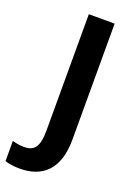

<svg xmlns="http://www.w3.org/2000/svg" viewBox="-244 -777 726 1048"><g transform="rotate(20 119.5 -253.5)"><path d="M14 207C143 207 231 136 231 -40V-714H81V-38C81 64 50 88 -5 88C-31 88 -52 83 -72 78V195C-52 202 -24 207 14 207Z"/></g></svg>

Font: Noto Sans Display
Style: Bold
Weight: 700
Designer: Monotype Design Team
Foundry: Monotype Imaging Inc.
Version: Version 1.900